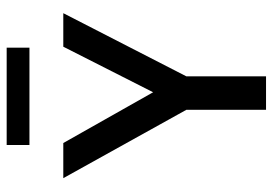

<svg xmlns="http://www.w3.org/2000/svg" viewBox="-144 -694 837 590"><g transform="rotate(-90 275.0 -398.5)"><path d="M233 0V-245L23 -623H131L287 -347L427 -623H530L336 -245V0ZM125 -727V-797H424V-727Z"/></g></svg>

Font: Inconsolata SemiExpanded SemiBold
Style: Regular
Weight: 600
Width: 6
Monospace: yes
Designer: Raph Levien, Cyreal, Brenton Simpson
Foundry: Raph Levien, Cyreal, Google
Version: Version 3.001; ttfautohint (v1.8.2.53-6de2)